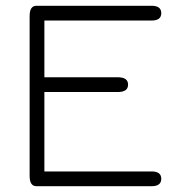

<svg xmlns="http://www.w3.org/2000/svg" viewBox="-20 -641 624 661"><path d="M132.8 -324.2V-50.8H502Q535.2 -50.8 535.2 -25.4Q535.2 0 502 0H105.5Q82 0 82 -35.2V-585.9Q82 -621.1 105.5 -621.1H502Q535.2 -621.1 535.2 -595.7Q535.2 -570.3 502 -570.3H132.8V-375H385.7Q420.9 -375 420.9 -349.6Q420.9 -324.2 385.7 -324.2Z"/></svg>

Font: Jura
Style: Book
Weight: 400
Version: Version 2.5